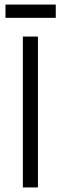

<svg xmlns="http://www.w3.org/2000/svg" viewBox="-20 -820 267 840"><path d="M80 0V-660H146V0ZM4 -742V-800H224V-742Z"/></svg>

Font: Lil Grotesk
Style: Regular
Weight: 400
Designer: Bastien Sozeau
Foundry: NBR — Bastien Sozeau
Version: Version 4.002; ttfautohint (v1.8.4.7-5d5b)